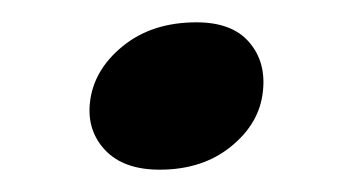

<svg xmlns="http://www.w3.org/2000/svg" viewBox="-20 -334 312 172"><path d="M123 -182Q91 -182 74.5 -199.2Q58 -216.5 60.5 -241.5Q63.5 -271 89.8 -292.5Q116 -314 156 -314Q188 -314 203.2 -296.2Q218.5 -278.5 215.5 -252Q212.5 -223.5 187 -202.8Q161.5 -182 123 -182Z"/></svg>

Font: Fraunces 9pt Soft
Style: Italic
Weight: 400
Italic angle: -16°
Version: Version 1.000;[0bf87f6ff]